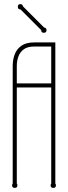

<svg xmlns="http://www.w3.org/2000/svg" viewBox="-20 -907 332 937"><path d="M250 -11Q253 -8 253 -3Q253 10 240 10Q227 10 227 -3Q227 -8 230 -11V-480H62V-11Q65 -8 65 -3Q65 10 52 10Q39 10 39 -3Q39 -8 42 -11V-586Q42 -615 51.5 -641Q61 -667 84 -683.5Q107 -700 147 -700H250ZM230 -500V-680H147Q114 -680 95.5 -666Q77 -652 69.5 -630.5Q62 -609 62 -586V-500ZM195 -773Q207 -771 207 -760Q207 -747 194 -747Q181 -747 181 -760L80 -861Q67 -861 67 -874Q67 -887 80 -887Q89 -887 93 -875Z"/></svg>

Font: Wire One
Style: Regular
Weight: 400
Designer: Alexei Vanyashin, Gayaneh Bagdasaryan
Foundry: Cyreal
Version: Version 1.102; ttfautohint (v1.8.3)